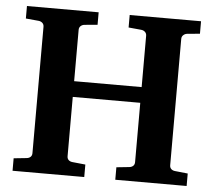

<svg xmlns="http://www.w3.org/2000/svg" viewBox="-49 -725 868 779"><g transform="rotate(5 384.5 -335.5)"><path d="M738.8 0H448.2V-50.8L500 -56.2Q509.8 -57.1 515.9 -62.7Q522 -68.4 522 -78.1V-319.8H247.1V-78.1Q247.1 -68.4 253.2 -62.7Q259.3 -57.1 269 -56.2L321.8 -50.8V0H29.8V-50.8L82 -56.2Q91.8 -57.1 97.9 -62.7Q104 -68.4 104 -78.1V-592.8Q104 -602.5 97.7 -608.4Q91.3 -614.3 82 -615.2L29.8 -620.1V-670.9H321.8V-620.1L269 -615.2Q259.8 -614.3 253.4 -608.4Q247.1 -602.5 247.1 -592.8V-383.8H522V-592.8Q522 -602.5 515.6 -608.4Q509.3 -614.3 500 -615.2L448.2 -620.1V-670.9H738.8V-620.1L687 -615.2Q678.2 -614.3 671.6 -608.2Q665 -602.1 665 -592.8V-78.1Q665 -68.4 671.1 -62.7Q677.2 -57.1 687 -56.2L738.8 -50.8Z"/></g></svg>

Font: Veleka
Style: Bold
Weight: 700
Designer: Stefan Peev, Context Ltd, 2016; SIL International, 1997-2014.
Foundry: Stefan Peev, Context Ltd, 2016
Version: Version 1.000